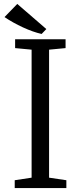

<svg xmlns="http://www.w3.org/2000/svg" viewBox="-20 -958 414 978"><path d="M3 -871 68 -938 216 -810 192 -785Q148 -795 97 -818.5Q46 -842 3 -871ZM141 -53V-705L57 -713V-758H314V-713L230 -705V-53L318 -40V0H55V-40Z"/></svg>

Font: Martel
Style: Regular
Weight: 400
Designer: Dan Reynolds
Foundry: Dan Reynolds
Version: Version 1.001; ttfautohint (v1.1) -l 5 -r 5 -G 72 -x 0 -D la